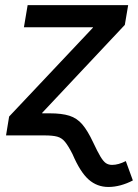

<svg xmlns="http://www.w3.org/2000/svg" viewBox="-20 -536 546 760"><path d="M3.9 0 16.1 -74.7 347.7 -426.3 348.1 -428.2H74.7L89.4 -515.6H487.3L474.1 -437.5L147 -89.4V-87.4H177.2Q224.6 -87.4 254.6 -77.9Q284.7 -68.4 305.9 -43.5Q327.1 -18.6 348.6 27.3Q366.2 64.9 377.7 84Q389.2 103 399.4 109.9Q409.7 116.7 423.8 116.7Q448.7 116.7 478 101.6L505.9 178.2Q482.9 190.4 457.8 197.3Q432.6 204.1 409.2 204.1Q364.3 204.1 330.8 174.6Q297.4 145 267.1 74.2Q250.5 41.5 237.5 25.6Q224.6 9.8 206.5 4.9Q188.5 0 156.7 0Z"/></svg>

Font: Inter Display Medium
Style: Italic
Weight: 500
Italic angle: -9.39999°
Designer: Rasmus Andersson
Foundry: rsms
Version: Version 4.000;git-a52131595